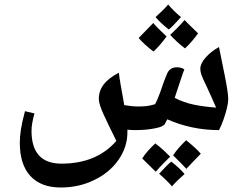

<svg xmlns="http://www.w3.org/2000/svg" viewBox="-20 -713 1085 853"><path d="M250 120Q162 120 115 69Q68 18 68 -79Q68 -106 73 -138.5Q78 -171 91 -219L133 -209Q120 -162 120 -132Q120 14 253 14Q409 14 497 -87Q463 -155 441 -203Q419 -251 419 -273Q419 -309 440.5 -337.5Q462 -366 508 -390Q510 -370 516 -336.5Q522 -303 532 -246Q567 -240 592 -240Q615 -240 630 -241.5Q645 -243 669 -250Q677 -264 691 -301Q700 -328 707.5 -348.5Q715 -369 722 -385Q734 -414 766 -414Q785 -414 799 -405Q793 -390 782 -356.5Q771 -323 756 -278Q798 -257 841.5 -248Q885 -239 940 -235Q931 -256 920.5 -279.5Q910 -303 898 -329Q886 -353 878 -372.5Q870 -392 870 -408Q870 -431 894 -458Q918 -485 953 -504Q959 -473 966 -439Q973 -405 979 -375Q986 -340 990 -313.5Q994 -287 994 -271Q994 -257 988 -232Q982 -207 972.5 -180.5Q963 -154 953 -135Q891 -135 832.5 -147.5Q774 -160 723 -183L713 -163Q706 -150 669 -143Q631 -135 580 -135Q572 -135 563.5 -135.5Q555 -136 546 -137V-125Q546 -60 506.5 -3Q467 54 398 87Q331 120 250 120ZM730 -582Q694 -610 671 -637Q690 -654 704 -668Q718 -682 727 -693Q738 -680 752 -666Q766 -652 784 -637Q765 -616 751.5 -602Q738 -588 730 -582ZM802 -498Q782 -513 766 -528Q750 -543 736 -558Q749 -570 765.5 -586.5Q782 -603 800 -624Q818 -605 860 -565Q848 -548 833.5 -531Q819 -514 802 -498ZM662 -484Q620 -516 596 -544Q611 -560 627.5 -576.5Q644 -593 661 -611Q674 -594 720 -551Q707 -533 692.5 -516Q678 -499 662 -484ZM807 -90Q852 -54 872 -30Q857 -15 841 2Q825 19 808 37Q800 28 785 13Q770 -2 749 -23Q771 -56 807 -90ZM670 -76Q690 -61 706 -46Q722 -31 736 -17Q723 -4 706.5 12.5Q690 29 672 50Q657 35 642 20.5Q627 6 612 -9Q623 -27 638 -43.5Q653 -60 670 -76ZM741 5Q777 33 800 60Q784 74 769.5 88Q755 102 744 115Q723 90 687 59Q726 16 741 5Z"/></svg>

Font: Noto Naskh Arabic UI Semi
Style: Bold
Weight: 700
Designer: Monotype Design Team, David Williams, Mohamad Dakak and Nizar Qandah
Foundry: Monotype Imaging Inc.
Version: Version 2.014; ttfautohint (v1.8.4.7-5d5b)